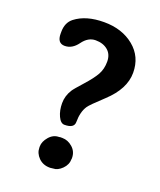

<svg xmlns="http://www.w3.org/2000/svg" viewBox="-134 -784 738 884"><g transform="rotate(20 235.5 -341.5)"><path d="M348.6 -373Q289.1 -317.9 279.8 -303.7Q259.3 -272.9 259.3 -223.1Q259.3 -192.4 211.9 -192.4Q193.4 -192.4 180.7 -219.7Q168 -247.1 168 -282.7Q168 -318.4 188 -350.1Q195.3 -361.8 231.2 -401.6Q267.1 -441.4 282.5 -469Q297.9 -496.6 297.9 -532.5Q297.9 -568.4 274.7 -587.9Q251.5 -607.4 214.8 -607.4Q178.2 -607.4 151.6 -570.8Q125 -534.2 88.6 -534.2Q52.2 -534.2 52.2 -580.6V-589.4Q52.2 -635.3 82.5 -658.7Q134.8 -699.2 223.1 -699.2Q311.5 -699.2 369.6 -651.6Q427.7 -604 427.7 -525.1Q427.7 -446.3 348.6 -373ZM224.1 -132.3Q251.5 -132.3 274.4 -112.1Q297.4 -91.8 297.4 -60.5V-58.1L296.9 -55.7Q296.9 -27.8 275.6 -6.6Q254.4 14.6 231 14.6L218.3 16.1H215.8Q182.6 16.1 161.1 -5.4Q139.6 -26.9 139.6 -55.2V-60.1Q139.6 -84 159.9 -107.7Q180.2 -131.3 208.5 -131.3L213.9 -132.3Z"/></g></svg>

Font: Averia Serif Libre
Style: Bold
Weight: 700
Version: Version 1.002